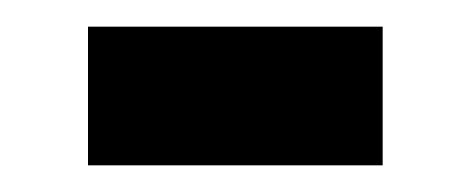

<svg xmlns="http://www.w3.org/2000/svg" viewBox="-20 -369 352 144"><path d="M46 -349H267V-245H46Z"/></svg>

Font: Noto Sans Gurmukhi Condensed SemiBold
Style: Regular
Weight: 600
Width: 3
Designer: Jelle Bosma - Monotype Design Team
Foundry: Monotype Imaging Inc.
Version: Version 2.004; ttfautohint (v1.8.4.7-5d5b)